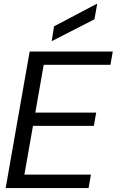

<svg xmlns="http://www.w3.org/2000/svg" viewBox="-20 -964 598 984"><path d="M9 0 132 -700H558L546 -632H204L161 -387H473L461 -319H149L105 -69H446L434 0ZM245 -753 257 -829 475 -944H478L464 -865Z"/></svg>

Font: DM Sans 36pt
Style: Italic
Weight: 400
Italic angle: -10°
Designer: Colophon Foundry, Jonny Pinhorn
Foundry: Colophon Foundry
Version: Version 4.004;gftools[0.9.30]